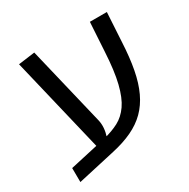

<svg xmlns="http://www.w3.org/2000/svg" viewBox="-146 -732 886 901"><g transform="rotate(-30 296.5 -281.5)"><path d="M38.1 35.6 37.5 -40.5 239.9 -85.8Q284.2 -96.8 319.4 -115.2Q354.6 -133.8 380.3 -170.6Q406 -207.5 421.8 -271.6Q437.6 -335.6 443.2 -437.8L452.6 -593.4H544.6L535.5 -437.6Q531.5 -355 519.4 -291.6Q507.4 -228.2 485.2 -181.2Q463.1 -134.2 429.7 -100.9Q396.2 -67.6 349.4 -45.6Q302.6 -23.5 241.1 -10ZM195.5 -42 65.1 -587 154.4 -599 256.6 -172.9Q261.5 -152.6 259.9 -130.1Q258.2 -107.5 250.8 -85Q243.4 -62.5 230.9 -42Z"/></g></svg>

Font: Noto Sans Hebrew Light
Style: Regular
Weight: 100
Version: Version 3.000